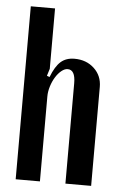

<svg xmlns="http://www.w3.org/2000/svg" viewBox="-51 -736 484 773"><g transform="rotate(5 190.5 -349.5)"><path d="M142 -422Q159 -466 180.5 -485Q202 -504 236 -504Q284 -504 315.5 -474.5Q347 -445 347 -400V0H243V-406Q243 -460 212 -460Q200 -460 187 -449.5Q174 -439 163.5 -422Q153 -405 146.5 -384Q140 -363 140 -343V0H42V-699H140V-455L131 -426Z"/></g></svg>

Font: Moniqa Paragraph
Style: Bold
Weight: 700
Designer: Rajesh Rajput
Foundry: Rajesh Rajput
Version: Version 1.000